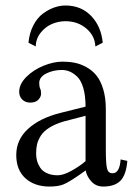

<svg xmlns="http://www.w3.org/2000/svg" viewBox="-20 -666 492 698"><path d="M326.7 -497.1Q325.2 -535.6 293.9 -562.3Q262.7 -588.9 217.8 -588.9Q193.4 -588.9 169.9 -579.3Q146.5 -569.8 128.7 -548.1Q110.8 -526.4 109.9 -497.1L83.5 -510.7Q86.9 -546.4 101.3 -574Q115.7 -601.6 136 -616.5Q156.2 -631.3 177 -638.7Q197.8 -646 217.8 -646Q274.9 -646 311.3 -608.2Q347.7 -570.3 353.5 -510.7ZM291 -245.1 212.4 -224.6Q180.7 -215.3 159.4 -201.9Q138.2 -188.5 128.2 -172.4Q118.2 -156.2 114.7 -141.4Q111.3 -126.5 111.3 -107.4Q111.3 -94.2 114.7 -81.5Q118.2 -68.8 126.2 -56.4Q134.3 -43.9 150.6 -36.4Q167 -28.8 189.5 -28.8Q210 -28.8 239 -44.7Q268.1 -60.5 291 -80.1ZM355.5 12.2Q329.1 12.2 312.3 -6.1Q295.4 -24.4 291.5 -46.4L268.6 -30.3Q231.4 -4.4 211.9 3.9Q192.4 12.2 160.2 12.2Q106 12.2 72.5 -17.8Q39.1 -47.9 39.1 -102.5Q39.1 -158.2 82 -197.5Q125 -236.8 199.2 -255.4L291 -278.3Q291 -318.4 282.7 -346.4Q274.4 -374.5 260.3 -387.7Q246.1 -400.9 232.7 -406.2Q219.2 -411.6 204.6 -411.6Q173.3 -411.6 147.9 -398.7Q122.6 -385.7 122.6 -364.3Q122.6 -351.6 126 -343.8Q129.4 -337.9 129.4 -325.7Q129.4 -314 119.4 -303.5Q109.4 -293 89.8 -293Q72.3 -293 61 -304Q49.8 -314.9 49.8 -332.5Q49.8 -360.4 75.9 -386.5Q102.1 -412.6 138.7 -427.2Q175.3 -441.9 207.5 -441.9Q231.4 -441.9 252.2 -437.7Q272.9 -433.6 294.2 -421.9Q315.4 -410.2 330.6 -391.6Q345.7 -373 355.2 -341.8Q364.7 -310.5 364.7 -269.5V-122.6Q364.7 -71.8 368.9 -54Q373 -36.1 389.2 -36.1Q415 -36.1 418.5 -86.4L442.9 -81.1Q438.5 -28.8 417.2 -8.3Q396 12.2 355.5 12.2Z"/></svg>

Font: Libertinage
Style: l
Weight: 400
Designer: OSP
Foundry: OSP
Version: Version 1.0; 2008; OFL relea